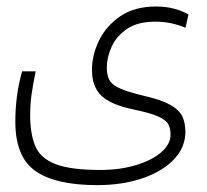

<svg xmlns="http://www.w3.org/2000/svg" viewBox="-20 -401 626 581"><path d="M273.9 159.2Q148.9 159.2 87.6 116.7Q26.4 74.2 26.4 -32.7Q26.4 -70.3 31 -107.7Q35.6 -145 46.9 -185.1H87.9Q79.6 -144 75.4 -114.7Q71.3 -85.4 71.3 -52.2Q71.3 4.4 86.9 41.3Q102.5 78.1 148.2 95.7Q193.8 113.3 283.7 113.3Q342.3 113.3 390.6 98.9Q439 84.5 467.5 60.1Q496.1 35.6 496.1 5.9Q496.1 -11.7 489.5 -24.7Q482.9 -37.6 459.2 -48.3Q435.5 -59.1 383.8 -69.8Q315.4 -84 286.9 -111.3Q258.3 -138.7 258.3 -189Q258.3 -234.9 280 -279.1Q301.8 -323.2 344.7 -352.3Q387.7 -381.3 452.1 -381.3Q482.9 -381.3 508.3 -374.3Q533.7 -367.2 550.3 -357.4L541.5 -316.9Q520.5 -325.7 498 -330.6Q475.6 -335.4 449.2 -335.4Q397 -335.4 364.7 -313.7Q332.5 -292 317.9 -259.8Q303.2 -227.5 303.2 -195.8Q303.2 -174.3 310.5 -159.7Q317.9 -145 341.8 -134Q365.7 -123 414.6 -111.3Q467.8 -99.1 494.9 -84Q522 -68.8 531.5 -49.1Q541 -29.3 541 -2.4Q541 44.9 506.3 81.3Q471.7 117.7 411.4 138.4Q351.1 159.2 273.9 159.2Z"/></svg>

Font: Cascadia Mono NF ExtraLight
Style: Regular
Weight: 200
Monospace: yes
Designer: Aaron Bell
Foundry: Saja Typeworks
Version: Version 2404.023; ttfautohint (v1.8.4)